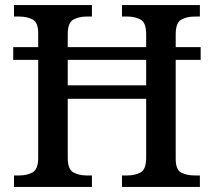

<svg xmlns="http://www.w3.org/2000/svg" viewBox="-20 -734 840 754"><path d="M35 0V-45H56Q86 -45 108 -57Q130 -69 130 -115V-499H32V-549H130V-603Q130 -646 108 -657.5Q86 -669 56 -669H35V-714H341V-669H320Q290 -669 268 -657Q246 -645 246 -599V-549H554V-599Q554 -645 532.5 -657Q511 -669 480 -669H459V-714H765V-669H744Q714 -669 692 -657Q670 -645 670 -599V-549H768V-499H670V-110Q670 -67 692 -56Q714 -45 744 -45H765V0H459V-45H480Q511 -45 532.5 -57Q554 -69 554 -115V-346H246V-115Q246 -69 268 -57Q290 -45 320 -45H341V0ZM246 -399H554V-499H246Z"/></svg>

Font: Noto Serif Bengali Medium
Style: Regular
Weight: 500
Designer: Juan Bruce, Universal Thirst, Indian Type Foundry and the Monotype Design Team.
Foundry: Monotype Imaging Inc.
Version: Version 2.003; ttfautohint (v1.8.4.7-5d5b)